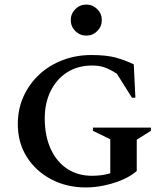

<svg xmlns="http://www.w3.org/2000/svg" viewBox="-20 -811 719 841"><path d="M356 10Q272 10 204.5 -25.5Q137 -61 97.5 -123.5Q58 -186 58 -267Q58 -334 83.5 -389.5Q109 -445 153 -485.5Q197 -526 255.5 -548Q314 -570 380 -570Q447 -570 488 -558.5Q529 -547 566 -529L573 -383H558L492 -488Q461 -508 437.5 -516Q414 -524 384 -524Q321 -524 274.5 -494.5Q228 -465 202 -412.5Q176 -360 176 -293Q176 -216 202 -159Q228 -102 274.5 -71.5Q321 -41 383 -41Q403 -41 423 -43.5Q443 -46 463 -52V-201L387 -238V-252H641V-238L579 -199V-62Q554 -40 517 -24Q480 -8 438 1Q396 10 356 10ZM358 -655Q330 -655 310 -675Q290 -695 290 -723Q290 -751 310 -771Q330 -791 358 -791Q386 -791 406 -771Q426 -751 426 -723Q426 -695 406 -675Q386 -655 358 -655Z"/></svg>

Font: Spectral SC SemiBold
Style: Regular
Weight: 600
Designer: Jean-Baptiste Levee
Foundry: Production Type
Version: Version 2.001